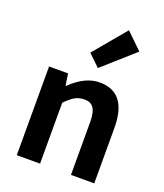

<svg xmlns="http://www.w3.org/2000/svg" viewBox="-164 -1031 970 1139"><g transform="rotate(20 320.5 -462.0)"><path d="M79 0V-560H199L210 -486H213Q303 -574 395 -574Q568 -574 568 -349V0H421V-331Q421 -395 402.5 -421.5Q384 -448 347 -448Q310 -448 285 -433.5Q260 -419 226 -385V0ZM354 -650 281 -721 451 -924 552 -826Z"/></g></svg>

Font: Swei Fan Sans CJK TC
Style: Bold
Weight: 700
Version: Version 2.130